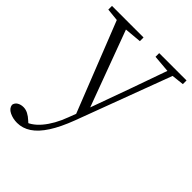

<svg xmlns="http://www.w3.org/2000/svg" viewBox="-235 -617 998 998"><g transform="rotate(45 264.0 -118.5)"><path d="M73 271Q42 271 16.5 258.5Q-9 246 -12 223Q-9 206 5.5 197.5Q20 189 39 189Q56 189 72.5 197.5Q89 206 105 221L133 246L103 259L83 242Q133 231 173.5 183Q214 135 241 62L269 -11L272 -19L362 -268L447 -508H485L277 48Q248 125 216 174.5Q184 224 148.5 247.5Q113 271 73 271ZM266 43 48 -508H117L289 -44L295 -30ZM-8 -481V-508H224V-481L114 -471H90ZM339 -481V-508H540V-481L459 -472H445Z"/></g></svg>

Font: Noto Serif KR ExtraLight ExtraLight
Style: Regular
Weight: 250
Version: Version 2.003-H1;hotconv 1.1.1;makeotfexe 2.6.0